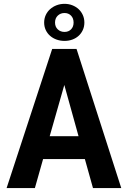

<svg xmlns="http://www.w3.org/2000/svg" viewBox="-20 -961 640 981"><path d="M205.6 -845.7Q205.6 -866.2 213.6 -883.8Q221.7 -901.4 235.8 -914.1Q250 -926.8 269 -934.1Q288.1 -941.4 309.6 -941.4Q331.1 -941.4 349.6 -934.1Q368.2 -926.8 381.8 -914.1Q395.5 -901.4 403.3 -883.8Q411.1 -866.2 411.1 -845.7Q411.1 -825.2 403.3 -807.9Q395.5 -790.5 381.8 -778.1Q368.2 -765.6 349.6 -758.8Q331.1 -752 309.6 -752Q288.1 -752 269 -758.8Q250 -765.6 235.8 -778.1Q221.7 -790.5 213.6 -807.9Q205.6 -825.2 205.6 -845.7ZM261.2 -845.7Q261.2 -824.2 275.1 -811Q289.1 -797.9 309.6 -797.9Q330.1 -797.9 343 -811Q356 -824.2 356 -845.7Q356 -867.7 343 -881.1Q330.1 -894.5 309.6 -894.5Q289.1 -894.5 275.1 -881.1Q261.2 -867.7 261.2 -845.7ZM413.6 -148.4H200.2L158.2 0H13.7L246.6 -710.9H371.1L599.6 0H455.1ZM233.9 -265.1H381.3L308.6 -526.9Z"/></svg>

Font: TypoPRO Roboto Mono
Style: Bold
Weight: 700
Designer: Google
Version: Version 2.000986; 2015; ttfautohint (v1.3)